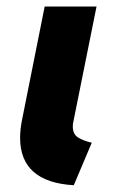

<svg xmlns="http://www.w3.org/2000/svg" viewBox="-20 -545 346 573"><path d="M40 -133.8Q40 -158.7 45.9 -188L113.3 -525.4H268.1L198.2 -178.2Q197.3 -174.3 197.3 -167Q197.3 -144 213.6 -134.3Q230 -124.5 253.9 -119.1L200.2 7.8Q40 -1.5 40 -133.8Z"/></svg>

Font: Reddit Sans Vanilla ExtraBold
Style: Italic
Weight: 800
Italic angle: -11.25°
Designer: Stephen Hutchings
Version: Version 1.013